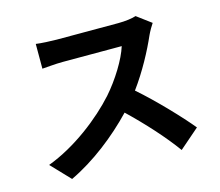

<svg xmlns="http://www.w3.org/2000/svg" viewBox="-109 -880 1218 1064"><g transform="rotate(-15 500.0 -347.5)"><path d="M834 -678 752 -739C732 -732 692 -726 649 -726C604 -726 348 -726 296 -726C266 -726 205 -729 178 -733V-591C199 -592 254 -598 296 -598C339 -598 594 -598 635 -598C613 -527 552 -428 486 -353C392 -248 237 -126 76 -66L179 42C316 -23 449 -127 555 -238C649 -148 742 -46 807 44L921 -55C862 -127 741 -255 642 -341C709 -432 765 -538 799 -616C808 -636 826 -667 834 -678Z"/></g></svg>

Font: Source Han Sans KR
Style: Bold
Weight: 700
Designer: Ryoko NISHIZUKA 西塚涼子 (kana, bopomofo & ideographs); Paul D. Hunt (Latin, Greek & Cyrillic); Sandoll Communications 산돌커뮤니
Foundry: Adobe
Version: Version 2.004;hotconv 1.0.118;makeotfexe 2.5.65603